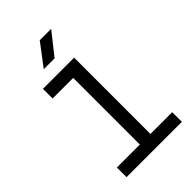

<svg xmlns="http://www.w3.org/2000/svg" viewBox="-276 -1051 1153 1153"><g transform="rotate(-45 300.0 -475.0)"><path d="M85 0V-82H280V-648H105V-730H370V-82H555V0ZM192 -810 298 -950H395L284 -810Z"/></g></svg>

Font: Tiny
Style: Regular
Weight: 400
Designer: Philipp Nurullin, Konstantin Bulenkov
Foundry: JetBrains
Version: Version 2.251; ttfautohint (v1.8.4.7-5d5b)